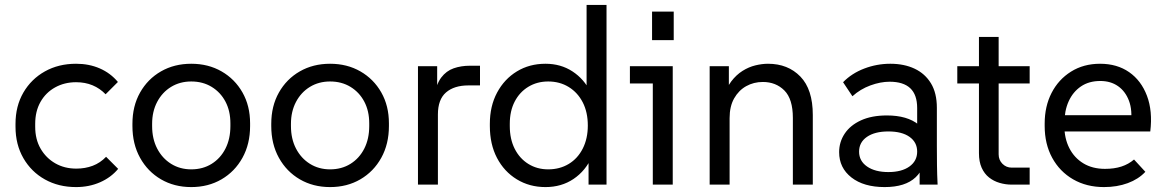

<svg xmlns="http://www.w3.org/2000/svg" viewBox="-20 -750 4734 780"><path d="M289 10Q218 10 162.5 -21Q107 -52 75 -107.5Q43 -163 43 -235V-247Q43 -319 75 -374Q107 -429 162.5 -460Q218 -491 289 -491Q342 -491 385.5 -472Q429 -453 459 -417L409 -367Q386 -391 356 -403.5Q326 -416 289 -416Q242 -416 204 -395Q166 -374 144.5 -336Q123 -298 123 -247V-235Q123 -184 145 -146Q167 -108 204.5 -86.5Q242 -65 290 -65Q326 -65 356.5 -76.5Q387 -88 411 -113L460 -64Q431 -29 386.5 -9.5Q342 10 289 10Z M757 10Q688 10 634 -21.5Q580 -53 549 -109Q518 -165 518 -238V-247Q518 -319 549 -374Q580 -429 634 -460Q688 -491 757 -491Q826 -491 880 -460Q934 -429 965 -374.5Q996 -320 996 -249V-238Q996 -165 965 -109Q934 -53 880 -21.5Q826 10 757 10ZM757 -62Q804 -62 840 -84.5Q876 -107 896 -146.5Q916 -186 916 -238V-249Q916 -299 896 -337Q876 -375 840 -397Q804 -419 757 -419Q711 -419 675 -397Q639 -375 618.5 -336Q598 -297 598 -247V-238Q598 -186 618.5 -146.5Q639 -107 675 -84.5Q711 -62 757 -62Z M1321 10Q1252 10 1198 -21.5Q1144 -53 1113 -109Q1082 -165 1082 -238V-247Q1082 -319 1113 -374Q1144 -429 1198 -460Q1252 -491 1321 -491Q1390 -491 1444 -460Q1498 -429 1529 -374.5Q1560 -320 1560 -249V-238Q1560 -165 1529 -109Q1498 -53 1444 -21.5Q1390 10 1321 10ZM1321 -62Q1368 -62 1404 -84.5Q1440 -107 1460 -146.5Q1480 -186 1480 -238V-249Q1480 -299 1460 -337Q1440 -375 1404 -397Q1368 -419 1321 -419Q1275 -419 1239 -397Q1203 -375 1182.5 -336Q1162 -297 1162 -247V-238Q1162 -186 1182.5 -146.5Q1203 -107 1239 -84.5Q1275 -62 1321 -62Z M1678 0V-481H1756V-358L1745 -359Q1752 -408 1772.5 -435Q1793 -462 1823 -472.5Q1853 -483 1889 -483H1930V-403H1883Q1825 -403 1792 -374.5Q1759 -346 1759 -285V0Z M2196 10Q2131 10 2079.5 -21.5Q2028 -53 1999 -108.5Q1970 -164 1970 -238V-247Q1970 -319 1999.5 -374Q2029 -429 2080 -460Q2131 -491 2196 -491Q2258 -491 2305.5 -460Q2353 -429 2379 -376L2363 -357V-730H2444V0H2371V-130L2385 -114Q2359 -56 2310 -23Q2261 10 2196 10ZM2207 -62Q2254 -62 2290.5 -84Q2327 -106 2347.5 -146.5Q2368 -187 2368 -240Q2368 -294 2347.5 -334Q2327 -374 2290.5 -396.5Q2254 -419 2207 -419Q2162 -419 2126.5 -397.5Q2091 -376 2071 -337.5Q2051 -299 2051 -247V-238Q2051 -185 2071 -145.5Q2091 -106 2126.5 -84Q2162 -62 2207 -62Z M2632 0V-447L2668 -411H2539V-481H2713V0ZM2629 -587V-703H2717V-587Z M2863 0V-481H2941V-351H2919Q2930 -392 2950.5 -419Q2971 -446 2996.5 -462Q3022 -478 3049 -484.5Q3076 -491 3100 -491Q3181 -491 3231.5 -439Q3282 -387 3282 -283V0H3201V-271Q3201 -348 3166.5 -382.5Q3132 -417 3079 -417Q3042 -417 3011.5 -400Q2981 -383 2962.5 -350.5Q2944 -318 2944 -270V0Z M3716 0V-182L3706 -209V-311Q3706 -365 3678 -391.5Q3650 -418 3594 -418Q3557 -418 3516 -403Q3475 -388 3443 -359L3405 -416Q3440 -452 3491 -471.5Q3542 -491 3597 -491Q3653 -491 3695.5 -471Q3738 -451 3762 -411.5Q3786 -372 3786 -312V-158Q3786 -118 3786.5 -79Q3787 -40 3789 0ZM3574 10Q3489 10 3439 -29Q3389 -68 3389 -132Q3389 -173 3411.5 -207Q3434 -241 3477.5 -261Q3521 -281 3583 -281Q3666 -281 3712 -243.5Q3758 -206 3758 -144H3742Q3742 -70 3700 -30Q3658 10 3574 10ZM3589 -51Q3643 -51 3674.5 -73.5Q3706 -96 3706 -134Q3706 -172 3675 -194Q3644 -216 3589 -216Q3534 -216 3502 -194Q3470 -172 3470 -134Q3470 -96 3502.5 -73.5Q3535 -51 3589 -51Z M4089 0Q4065 0 4041 -7Q4017 -14 3998 -29Q3979 -44 3968 -68.5Q3957 -93 3957 -128V-600H4037V-123Q4037 -100 4052.5 -84.5Q4068 -69 4090 -69H4163V0ZM3869 -411V-481H4163V-411Z M4465 10Q4394 10 4339.5 -21.5Q4285 -53 4254.5 -109Q4224 -165 4224 -238V-248Q4224 -318 4252 -372.5Q4280 -427 4331 -459Q4382 -491 4449 -491Q4518 -491 4567 -457Q4616 -423 4639.5 -361Q4663 -299 4653 -216H4282V-282H4610L4574 -247Q4581 -302 4566.5 -340.5Q4552 -379 4522 -400Q4492 -421 4450 -421Q4404 -421 4371.5 -399Q4339 -377 4321.5 -338.5Q4304 -300 4304 -248V-238Q4304 -188 4324 -148.5Q4344 -109 4381 -86.5Q4418 -64 4469 -64Q4507 -64 4536 -73.5Q4565 -83 4587 -102L4633 -52Q4605 -22 4561.5 -6Q4518 10 4465 10Z"/></svg>

Font: SUSE
Style: Regular
Weight: 400
Designer: Rene Bieder
Foundry: SUSE
Version: Version 1.000